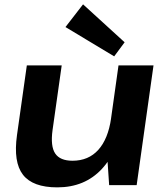

<svg xmlns="http://www.w3.org/2000/svg" viewBox="-20 -835 745 866"><path d="M217 -248.2Q207.1 -175.5 228.9 -142.8Q250.7 -110 307.2 -110Q379 -110 423.4 -159.1Q467.7 -208.3 481.1 -301.3L548.9 -381.7L538.9 -312.1Q516.9 -156.5 439.6 -73.2Q362.3 10.1 238.4 10.1Q127.6 10.1 83.6 -46.8Q39.5 -103.7 56.6 -225.5L101 -540H258.3ZM596.4 0H472.3L461.4 -161.9L514.5 -540H672.4ZM542.1 -644.3 495 -580.8 275.3 -713 354.6 -815.4Z"/></svg>

Font: Pathway Extreme 8pt Thin 12pt
Style: Italic
Weight: 100
Italic angle: -8°
Version: Version 1.001;gftools[0.9.26]